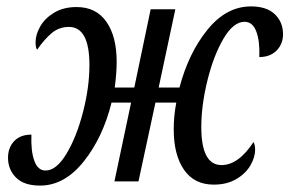

<svg xmlns="http://www.w3.org/2000/svg" viewBox="-20 -566 903 599"><path d="M522 -162Q522 -205 530 -246H465L412 0H337L389 -246H328Q301 -137 241 -62Q181 13 105 13Q55 13 30 -12Q5 -37 5 -74Q5 -105 24 -125.5Q43 -146 78 -146Q76 -95 87 -64.5Q98 -34 122 -34Q156 -34 187.5 -86.5Q219 -139 239 -216.5Q259 -294 259 -363Q259 -482 195 -482Q164 -482 141 -462.5Q118 -443 96 -411Q91 -416 91 -435Q91 -458 105.5 -483.5Q120 -509 149 -526.5Q178 -544 219 -544Q280 -544 312 -498Q344 -452 344 -373Q344 -339 338 -293H399L450 -537H527L475 -293H540Q568 -400 627 -473Q686 -546 763 -546Q812 -546 837.5 -521.5Q863 -497 863 -459Q863 -429 843 -408.5Q823 -388 789 -388Q791 -438 779.5 -468Q768 -498 743 -498Q708 -498 677 -445Q646 -392 627 -314.5Q608 -237 608 -170Q608 -51 671 -51Q724 -51 771 -123Q776 -113 776 -99Q776 -76 761.5 -50.5Q747 -25 717.5 -7.5Q688 10 647 10Q586 10 554 -36.5Q522 -83 522 -162Z"/></svg>

Font: Noto Serif Cond
Style: Italic
Weight: 400
Width: 3
Italic angle: -12°
Designer: Monotype Design Team
Foundry: Monotype Imaging Inc.
Version: Version 1.001